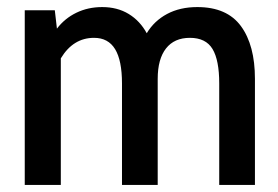

<svg xmlns="http://www.w3.org/2000/svg" viewBox="-20 -523 786 543"><path d="M701 -300V0H600V-287Q600 -353 581 -384.5Q562 -416 517 -416Q473 -416 449.5 -386Q426 -356 426 -300V0H325V-287Q325 -352 305.5 -384Q286 -416 246 -416Q187 -416 152 -358V0H50V-494H135L141 -442Q163 -471 196 -487Q229 -503 269 -503Q312 -503 344 -483.5Q376 -464 395 -429Q416 -464 452.5 -483.5Q489 -503 538 -503Q622 -503 661.5 -449Q701 -395 701 -300Z"/></svg>

Font: Cabin Condensed Medium
Style: Regular
Weight: 500
Width: 3
Version: Version 2.001